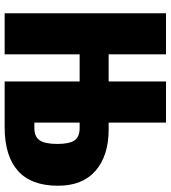

<svg xmlns="http://www.w3.org/2000/svg" viewBox="26 -761 735 827"><g transform="rotate(90 393.5 -347.5)"><path d="M780 -230Q780 -114 715.5 -57Q651 0 528 0H331V-323H214V0H37V-695H214V-448H331V-695H508V-448H537Q650 -448 715 -392Q780 -336 780 -230ZM600 -227Q600 -278 585 -300.5Q570 -323 531 -323H508V-128H531Q569 -128 584.5 -151Q600 -174 600 -227Z"/></g></svg>

Font: Fira Sans Extra Condensed ExtraBold
Style: Regular
Weight: 800
Width: 1
Designer: Carrois Corporate & Edenspiekermann AG
Foundry: Carrois Corporate GbR & Edenspiekermann AG
Version: Version 4.203